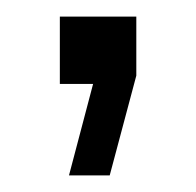

<svg xmlns="http://www.w3.org/2000/svg" viewBox="-20 -101 236 231"><path d="M52 0H92L63 110H112L144 -10V-81H52Z"/></svg>

Font: Resamitz
Style: Bold
Weight: 700
Designer: gluk
Foundry: gluk
Version: Version 0.047